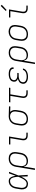

<svg xmlns="http://www.w3.org/2000/svg" viewBox="2195 -3000 1010 5440"><g transform="rotate(-90 2700.0 -280.0)"><path d="M217 8Q188 8 160.5 1Q133 -6 112 -22Q91 -38 78 -62Q65 -86 59 -113Q53 -140 54 -168.5Q55 -197 60 -226L78 -336Q83 -362 91 -387.5Q99 -413 112.5 -436.5Q126 -460 146 -480Q166 -500 190 -513.5Q214 -527 240.5 -532.5Q267 -538 293 -538Q316 -538 338 -530Q360 -522 375.5 -506.5Q391 -491 401.5 -471Q412 -451 419.5 -429.5Q427 -408 431.5 -386Q436 -364 439 -341Q457 -388 473.5 -435.5Q490 -483 507 -530H550Q525 -463 500 -395.5Q475 -328 448 -262Q454 -196 457 -130.5Q460 -65 465 0H422Q420 -46 418.5 -93Q417 -140 416 -186Q406 -164 394.5 -142Q383 -120 369.5 -99.5Q356 -79 340.5 -59.5Q325 -40 305.5 -24.5Q286 -9 263 -0.5Q240 8 217 8ZM217 -30Q243 -30 267.5 -43.5Q292 -57 310.5 -77.5Q329 -98 343 -121.5Q357 -145 369 -169Q381 -193 391.5 -218Q402 -243 412 -268Q411 -292 408 -316.5Q405 -341 401 -364.5Q397 -388 390 -411Q383 -434 371 -454Q359 -474 338.5 -487Q318 -500 293 -500Q272 -500 250 -495Q228 -490 209 -478Q190 -466 174 -449Q158 -432 147 -412.5Q136 -393 130 -372Q124 -351 120 -329L102 -219Q98 -197 97 -174.5Q96 -152 99.5 -130.5Q103 -109 112 -90Q121 -71 136.5 -57Q152 -43 173 -36.5Q194 -30 217 -30Z M605 205 694 -336Q699 -363 708 -389.5Q717 -416 733 -440.5Q749 -465 771 -484.5Q793 -504 819 -516.5Q845 -529 873 -533.5Q901 -538 928 -538Q957 -538 986.5 -532Q1016 -526 1040 -511Q1064 -496 1080.5 -473Q1097 -450 1104.5 -422.5Q1112 -395 1112 -364.5Q1112 -334 1107 -304L1089 -194Q1084 -167 1075 -140.5Q1066 -114 1050.5 -90Q1035 -66 1013 -46.5Q991 -27 965 -14.5Q939 -2 912 3Q885 8 857 8Q829 8 801.5 1Q774 -6 753 -22.5Q732 -39 719 -63.5Q706 -88 701 -115L648 205ZM850 -30Q874 -30 897 -34.5Q920 -39 941.5 -49Q963 -59 982 -75.5Q1001 -92 1014.5 -112.5Q1028 -133 1035.5 -155.5Q1043 -178 1047 -201L1065 -311Q1069 -334 1069.5 -358Q1070 -382 1064.5 -404.5Q1059 -427 1046.5 -445.5Q1034 -464 1015.5 -476.5Q997 -489 974 -494.5Q951 -500 927 -500Q904 -500 881.5 -495.5Q859 -491 837.5 -480.5Q816 -470 798 -453.5Q780 -437 767.5 -416.5Q755 -396 747.5 -374Q740 -352 736 -329L719 -223Q715 -199 714 -175.5Q713 -152 718 -129.5Q723 -107 734 -87.5Q745 -68 763 -54.5Q781 -41 803.5 -35.5Q826 -30 850 -30Z M1580 0Q1559 0 1538.5 -3.5Q1518 -7 1500.5 -16.5Q1483 -26 1470 -41Q1457 -56 1451 -75.5Q1445 -95 1445 -116Q1445 -137 1448 -158L1504 -492H1326V-530H1553L1490 -152Q1487 -129 1489 -107Q1491 -85 1504 -68.5Q1517 -52 1537.5 -45Q1558 -38 1580 -38H1661V0Z M2048 8Q2018 8 1989 2Q1960 -4 1936 -19Q1912 -34 1895 -57Q1878 -80 1870.5 -107.5Q1863 -135 1863 -165.5Q1863 -196 1868 -226L1886 -336Q1891 -362 1900 -388.5Q1909 -415 1925 -438.5Q1941 -462 1963 -481.5Q1985 -501 2010.5 -513Q2036 -525 2063 -531.5Q2090 -538 2117 -538Q2121 -538 2125 -538Q2129 -538 2133 -538L2408 -530L2402 -492L2247 -496Q2267 -481 2280 -458.5Q2293 -436 2299 -411Q2305 -386 2304 -358.5Q2303 -331 2299 -304L2281 -194Q2276 -167 2267 -140.5Q2258 -114 2242.5 -89.5Q2227 -65 2204.5 -45.5Q2182 -26 2156 -13.5Q2130 -1 2102.5 3.5Q2075 8 2048 8ZM2048 -30Q2071 -30 2094 -34.5Q2117 -39 2138 -49.5Q2159 -60 2177 -76.5Q2195 -93 2208 -113.5Q2221 -134 2228 -156Q2235 -178 2239 -201L2257 -311Q2261 -333 2262 -355.5Q2263 -378 2258.5 -399Q2254 -420 2244 -438.5Q2234 -457 2218.5 -470.5Q2203 -484 2182.5 -491Q2162 -498 2140 -499L2126 -500Q2123 -500 2120 -500Q2117 -500 2114 -500Q2092 -500 2070 -494Q2048 -488 2027.5 -477.5Q2007 -467 1989 -450.5Q1971 -434 1958.5 -414.5Q1946 -395 1939 -373Q1932 -351 1928 -329L1910 -219Q1906 -196 1905.5 -172Q1905 -148 1911 -125.5Q1917 -103 1929 -84.5Q1941 -66 1960 -53.5Q1979 -41 2001.5 -35.5Q2024 -30 2048 -30Z M2780 0Q2759 0 2738.5 -3.5Q2718 -7 2700.5 -16.5Q2683 -26 2670 -41Q2657 -56 2651 -75.5Q2645 -95 2645 -116Q2645 -137 2648 -158L2704 -492H2520L2527 -530H2936L2930 -492H2747L2690 -152Q2687 -129 2689 -107Q2691 -85 2704 -68.5Q2717 -52 2737.5 -45Q2758 -38 2780 -38H2861V0Z M3247 8Q3221 8 3195.5 5.5Q3170 3 3146.5 -5Q3123 -13 3102 -26Q3081 -39 3067 -58.5Q3053 -78 3048.5 -103Q3044 -128 3048 -154Q3052 -177 3064 -199.5Q3076 -222 3096 -237.5Q3116 -253 3139 -262.5Q3162 -272 3185 -278Q3166 -285 3149 -297Q3132 -309 3120.5 -327Q3109 -345 3106 -366.5Q3103 -388 3107 -410Q3110 -432 3121.5 -453Q3133 -474 3151 -489Q3169 -504 3190.5 -513.5Q3212 -523 3234.5 -528.5Q3257 -534 3279 -536Q3301 -538 3323 -538Q3346 -538 3368.5 -536Q3391 -534 3412 -528.5Q3433 -523 3452.5 -513.5Q3472 -504 3486 -488.5Q3500 -473 3507 -451.5Q3514 -430 3510 -408Q3510 -406 3509.5 -404Q3509 -402 3509 -400H3466Q3467 -402 3467 -403Q3467 -404 3468 -406Q3470 -423 3464.5 -438.5Q3459 -454 3447.5 -465Q3436 -476 3421 -482.5Q3406 -489 3390 -493Q3374 -497 3357 -498.5Q3340 -500 3323 -500Q3306 -500 3288.5 -498.5Q3271 -497 3253.5 -493Q3236 -489 3218.5 -482.5Q3201 -476 3186 -465Q3171 -454 3161.5 -437.5Q3152 -421 3149 -404Q3146 -386 3149.5 -368.5Q3153 -351 3163.5 -338Q3174 -325 3189.5 -316.5Q3205 -308 3221.5 -303Q3238 -298 3256 -296.5Q3274 -295 3293 -295H3354L3348 -256H3286Q3267 -256 3247.5 -255Q3228 -254 3208 -249.5Q3188 -245 3168.5 -237.5Q3149 -230 3132 -217.5Q3115 -205 3104.5 -186.5Q3094 -168 3090 -149Q3087 -130 3091.5 -110.5Q3096 -91 3107.5 -77Q3119 -63 3135.5 -54Q3152 -45 3170 -39.5Q3188 -34 3207.5 -32Q3227 -30 3247 -30Q3266 -30 3285 -32Q3304 -34 3323 -38Q3342 -42 3360.5 -49.5Q3379 -57 3395.5 -69.5Q3412 -82 3423.5 -99Q3435 -116 3438 -135H3481Q3476 -110 3463.5 -88Q3451 -66 3431.5 -49Q3412 -32 3389 -21Q3366 -10 3342.5 -3.5Q3319 3 3295 5.5Q3271 8 3247 8Z M3605 205 3694 -336Q3699 -363 3708 -389.5Q3717 -416 3733 -440.5Q3749 -465 3771 -484.5Q3793 -504 3819 -516.5Q3845 -529 3873 -533.5Q3901 -538 3928 -538Q3957 -538 3986.5 -532Q4016 -526 4040 -511Q4064 -496 4080.5 -473Q4097 -450 4104.5 -422.5Q4112 -395 4112 -364.5Q4112 -334 4107 -304L4089 -194Q4084 -167 4075 -140.5Q4066 -114 4050.5 -90Q4035 -66 4013 -46.5Q3991 -27 3965 -14.5Q3939 -2 3912 3Q3885 8 3857 8Q3829 8 3801.5 1Q3774 -6 3753 -22.5Q3732 -39 3719 -63.5Q3706 -88 3701 -115L3648 205ZM3850 -30Q3874 -30 3897 -34.5Q3920 -39 3941.5 -49Q3963 -59 3982 -75.5Q4001 -92 4014.5 -112.5Q4028 -133 4035.5 -155.5Q4043 -178 4047 -201L4065 -311Q4069 -334 4069.5 -358Q4070 -382 4064.5 -404.5Q4059 -427 4046.5 -445.5Q4034 -464 4015.5 -476.5Q3997 -489 3974 -494.5Q3951 -500 3927 -500Q3904 -500 3881.5 -495.5Q3859 -491 3837.5 -480.5Q3816 -470 3798 -453.5Q3780 -437 3767.5 -416.5Q3755 -396 3747.5 -374Q3740 -352 3736 -329L3719 -223Q3715 -199 3714 -175.5Q3713 -152 3718 -129.5Q3723 -107 3734 -87.5Q3745 -68 3763 -54.5Q3781 -41 3803.5 -35.5Q3826 -30 3850 -30Z M4448 8Q4418 8 4389 2Q4360 -4 4336 -19Q4312 -34 4295 -57Q4278 -80 4270.5 -107.5Q4263 -135 4263 -165.5Q4263 -196 4268 -226L4286 -336Q4291 -363 4300.5 -390.5Q4310 -418 4326.5 -442Q4343 -466 4366.5 -485.5Q4390 -505 4416.5 -517Q4443 -529 4470.5 -535Q4498 -541 4527 -541Q4556 -541 4585 -533.5Q4614 -526 4638.5 -511.5Q4663 -497 4680 -474Q4697 -451 4704.5 -423Q4712 -395 4712 -365Q4712 -335 4707 -304L4689 -194Q4684 -167 4674.5 -139.5Q4665 -112 4648.5 -88Q4632 -64 4609 -44.5Q4586 -25 4559 -13Q4532 -1 4504 3.5Q4476 8 4448 8ZM4449 -30Q4449 -30 4449 -30Q4449 -30 4449 -30Q4473 -30 4496 -34Q4519 -38 4541 -48.5Q4563 -59 4582 -75.5Q4601 -92 4614.5 -112.5Q4628 -133 4635.5 -155.5Q4643 -178 4647 -201L4665 -311Q4669 -335 4669.5 -359Q4670 -383 4664 -405.5Q4658 -428 4645.5 -447Q4633 -466 4613.5 -478Q4594 -490 4571 -495Q4548 -500 4523 -500Q4500 -500 4477.5 -495.5Q4455 -491 4433 -480.5Q4411 -470 4392.5 -453.5Q4374 -437 4360.5 -417Q4347 -397 4339.5 -374.5Q4332 -352 4328 -329L4310 -219Q4306 -195 4305.5 -171Q4305 -147 4311 -125Q4317 -103 4329.5 -84Q4342 -65 4360.5 -52.5Q4379 -40 4402 -35Q4425 -30 4449 -30Z M5180 0Q5159 0 5138.5 -3.5Q5118 -7 5100.5 -16.5Q5083 -26 5070 -41Q5057 -56 5051 -75.5Q5045 -95 5045 -116Q5045 -137 5048 -158L5104 -492H4926V-530H5153L5090 -152Q5087 -129 5089 -107Q5091 -85 5104 -68.5Q5117 -52 5137.5 -45Q5158 -38 5180 -38H5261V0ZM5137 -598 5110 -622 5252 -765 5284 -735Z"/></g></svg>

Font: Iosevka Curly XLtExObl
Style: Regular
Weight: 200
Width: 7
Italic angle: -9°
Monospace: yes
Designer: Belleve Invis
Foundry: Belleve Invis
Version: Version 11.0.1; ttfautohint (v1.8.3)